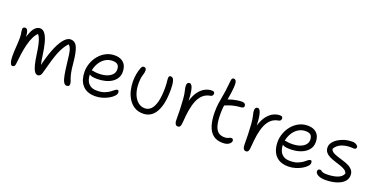

<svg xmlns="http://www.w3.org/2000/svg" viewBox="-23 -1421 4203 2148"><g transform="rotate(20 2078.0 -346.5)"><path d="M119 9Q105 9 96.5 -7Q88 -23 84.5 -48.5Q81 -74 81 -102Q81 -155 85.5 -210Q90 -265 90 -317Q90 -346 85 -370.5Q80 -395 80 -419Q80 -429 88 -436Q96 -443 108 -443Q125 -443 134 -429Q143 -415 147 -388.5Q151 -362 151 -324L139 -306Q156 -375 175.5 -416Q195 -457 218.5 -475.5Q242 -494 268 -494Q303 -494 327.5 -460Q352 -426 368.5 -364.5Q385 -303 396 -220Q405 -150 414 -118.5Q423 -87 434 -69L407 -73Q433 -195 468.5 -290Q504 -385 546 -439.5Q588 -494 631 -494Q687 -494 712 -435.5Q737 -377 748 -254Q754 -184 762.5 -144.5Q771 -105 778.5 -84.5Q786 -64 791 -50.5Q796 -37 796 -18Q796 -2 785.5 3.5Q775 9 761 9Q742 9 727.5 -15Q713 -39 703 -90Q693 -141 684 -220Q677 -285 671.5 -323.5Q666 -362 659 -383.5Q652 -405 643.5 -417Q635 -429 622 -440L640 -447Q595 -404 564.5 -342.5Q534 -281 511 -202.5Q488 -124 463 -31Q458 -12 446 -1.5Q434 9 420 9Q397 9 380 -16.5Q363 -42 351.5 -88.5Q340 -135 331 -198Q322 -265 312 -312Q302 -359 288 -390.5Q274 -422 251 -439L278 -436Q247 -414 224.5 -369.5Q202 -325 187.5 -267.5Q173 -210 164.5 -149.5Q156 -89 151 -34Q149 -8 139.5 0.5Q130 9 119 9Z M1103 10Q1050 10 1011.5 -6Q973 -22 948 -52Q923 -82 911 -122Q899 -162 899 -210Q899 -260 917 -310.5Q935 -361 969 -402.5Q1003 -444 1050.5 -469.5Q1098 -495 1157 -495Q1201 -495 1233.5 -479Q1266 -463 1284 -430.5Q1302 -398 1302 -349Q1302 -309 1283.5 -277.5Q1265 -246 1232 -224Q1199 -202 1154.5 -190.5Q1110 -179 1058 -179Q996 -179 973.5 -194Q951 -209 951 -227Q951 -238 956.5 -243.5Q962 -249 976 -249Q987 -249 1004 -245Q1021 -241 1054 -241Q1109 -241 1149.5 -255Q1190 -269 1212.5 -294.5Q1235 -320 1235 -353Q1235 -391 1216.5 -410Q1198 -429 1154 -429Q1113 -429 1078.5 -410.5Q1044 -392 1019 -360Q994 -328 980 -287Q966 -246 966 -201Q966 -161 979 -128Q992 -95 1021.5 -75Q1051 -55 1100 -55Q1153 -55 1188.5 -68.5Q1224 -82 1247.5 -99Q1271 -116 1286.5 -129.5Q1302 -143 1315 -143Q1326 -143 1330 -136Q1334 -129 1334 -114Q1334 -96 1314.5 -74.5Q1295 -53 1262 -34Q1229 -15 1188 -2.5Q1147 10 1103 10Z M1673 10Q1613 10 1570 -16.5Q1527 -43 1499 -87Q1471 -131 1458 -184.5Q1445 -238 1445 -291Q1445 -338 1452.5 -379.5Q1460 -421 1475 -460Q1480 -473 1487.5 -479.5Q1495 -486 1507 -486Q1521 -486 1528.5 -476.5Q1536 -467 1536 -451Q1536 -430 1530 -412.5Q1524 -395 1518 -368Q1512 -341 1512 -291Q1512 -222 1532 -168.5Q1552 -115 1588 -84Q1624 -53 1671 -53Q1714 -53 1744.5 -84.5Q1775 -116 1791.5 -180.5Q1808 -245 1808 -344Q1808 -374 1806.5 -393.5Q1805 -413 1803 -427.5Q1801 -442 1801 -458Q1801 -473 1806.5 -481Q1812 -489 1824 -489Q1840 -489 1851 -477Q1862 -465 1868.5 -433.5Q1875 -402 1875 -345Q1875 -225 1850.5 -146.5Q1826 -68 1781 -29Q1736 10 1673 10Z M2087 12Q2075 12 2066.5 4.5Q2058 -3 2053.5 -16.5Q2049 -30 2049 -47Q2049 -111 2047 -177Q2045 -243 2040.5 -299Q2036 -355 2027 -389Q2021 -412 2019 -425Q2017 -438 2017 -451Q2017 -468 2025 -479Q2033 -490 2049 -490Q2063 -490 2075 -472Q2087 -454 2095 -409.5Q2103 -365 2105.5 -285.5Q2108 -206 2103 -84L2080 -126Q2084 -233 2106.5 -305Q2129 -377 2163 -419Q2197 -461 2235.5 -479Q2274 -497 2311 -497Q2331 -497 2338 -488.5Q2345 -480 2345 -469Q2345 -459 2338 -448.5Q2331 -438 2314 -436Q2263 -427 2229.5 -396.5Q2196 -366 2175 -317Q2154 -268 2143 -204Q2132 -140 2127 -64Q2125 -34 2121 -17.5Q2117 -1 2109 5.5Q2101 12 2087 12Z M2622 13Q2549 13 2505 -24Q2461 -61 2441.5 -127.5Q2422 -194 2422 -282Q2422 -337 2428 -381.5Q2434 -426 2442 -465.5Q2450 -505 2455 -544Q2461 -593 2464 -623.5Q2467 -654 2470 -679Q2472 -690 2477.5 -698Q2483 -706 2496 -706Q2524 -706 2529 -668Q2534 -630 2524 -557Q2518 -513 2512 -481Q2506 -449 2501 -420.5Q2496 -392 2492.5 -360.5Q2489 -329 2489 -286Q2489 -199 2503.5 -148Q2518 -97 2547 -75Q2576 -53 2619 -53Q2644 -53 2656.5 -58Q2669 -63 2677.5 -67.5Q2686 -72 2699 -72Q2710 -72 2716 -65Q2722 -58 2722 -47Q2722 -25 2696 -6Q2670 13 2622 13ZM2497 -387Q2475 -377 2463.5 -384Q2452 -391 2452 -405Q2452 -423 2462.5 -436.5Q2473 -450 2512 -464Q2536 -473 2563 -480Q2590 -487 2618 -491Q2646 -495 2671 -495Q2684 -495 2693.5 -491Q2703 -487 2709 -479.5Q2715 -472 2715 -460Q2715 -446 2707 -440Q2699 -434 2680 -432Q2639 -429 2607.5 -422.5Q2576 -416 2549.5 -407Q2523 -398 2497 -387Z M2898 12Q2886 12 2877.5 4.5Q2869 -3 2864.5 -16.5Q2860 -30 2860 -47Q2860 -111 2858 -177Q2856 -243 2851.5 -299Q2847 -355 2838 -389Q2832 -412 2830 -425Q2828 -438 2828 -451Q2828 -468 2836 -479Q2844 -490 2860 -490Q2874 -490 2886 -472Q2898 -454 2906 -409.5Q2914 -365 2916.5 -285.5Q2919 -206 2914 -84L2891 -126Q2895 -233 2917.5 -305Q2940 -377 2974 -419Q3008 -461 3046.5 -479Q3085 -497 3122 -497Q3142 -497 3149 -488.5Q3156 -480 3156 -469Q3156 -459 3149 -448.5Q3142 -438 3125 -436Q3074 -427 3040.5 -396.5Q3007 -366 2986 -317Q2965 -268 2954 -204Q2943 -140 2938 -64Q2936 -34 2932 -17.5Q2928 -1 2920 5.5Q2912 12 2898 12Z M3401 10Q3330 10 3285 -18.5Q3240 -47 3218.5 -96.5Q3197 -146 3197 -210Q3197 -260 3215 -310.5Q3233 -361 3267 -402.5Q3301 -444 3348.5 -469.5Q3396 -495 3455 -495Q3499 -495 3531.5 -479Q3564 -463 3582 -430.5Q3600 -398 3600 -349Q3600 -296 3568 -258Q3536 -220 3481 -199.5Q3426 -179 3356 -179Q3294 -179 3271.5 -194Q3249 -209 3249 -227Q3249 -238 3254.5 -243.5Q3260 -249 3274 -249Q3285 -249 3302 -245Q3319 -241 3352 -241Q3407 -241 3447.5 -255Q3488 -269 3510.5 -294.5Q3533 -320 3533 -353Q3533 -391 3514.5 -410Q3496 -429 3452 -429Q3411 -429 3376.5 -410.5Q3342 -392 3317 -360Q3292 -328 3278 -287Q3264 -246 3264 -201Q3264 -161 3277 -128Q3290 -95 3319.5 -75Q3349 -55 3398 -55Q3451 -55 3486.5 -68.5Q3522 -82 3545.5 -99Q3569 -116 3584.5 -129.5Q3600 -143 3613 -143Q3624 -143 3628 -136Q3632 -129 3632 -114Q3632 -96 3612.5 -74.5Q3593 -53 3560 -34Q3527 -15 3486 -2.5Q3445 10 3401 10Z M3842 10Q3804 10 3777 1Q3750 -8 3736.5 -22Q3723 -36 3723 -50Q3723 -62 3730.5 -70.5Q3738 -79 3752 -79Q3760 -79 3764.5 -75.5Q3769 -72 3776 -67Q3783 -62 3797 -58.5Q3811 -55 3838 -55Q3906 -55 3959 -72.5Q4012 -90 4031 -133Q4025 -158 4002 -173Q3979 -188 3946.5 -199Q3914 -210 3878.5 -221Q3843 -232 3812.5 -246.5Q3782 -261 3762.5 -284.5Q3743 -308 3743 -344Q3743 -375 3764 -403Q3785 -431 3820 -452.5Q3855 -474 3897.5 -486Q3940 -498 3984 -497Q4005 -497 4020.5 -490Q4036 -483 4044.5 -473.5Q4053 -464 4053 -455Q4053 -444 4045.5 -437Q4038 -430 4023 -430Q4020 -430 4015 -430.5Q4010 -431 4003 -431.5Q3996 -432 3986 -432Q3922 -432 3873.5 -410.5Q3825 -389 3802 -346Q3806 -323 3829 -308.5Q3852 -294 3885 -283.5Q3918 -273 3954 -262Q3990 -251 4021.5 -236Q4053 -221 4073 -197Q4093 -173 4093 -136Q4093 -98 4072 -70.5Q4051 -43 4015.5 -25Q3980 -7 3935 1.5Q3890 10 3842 10Z"/></g></svg>

Font: Shantell Sans Light
Style: Regular
Weight: 300
Designer: Stephen Nixon, Anya Danilova, Shantell Martin
Foundry: Arrow Type
Version: Version 1.011;[c5ecc13dd]